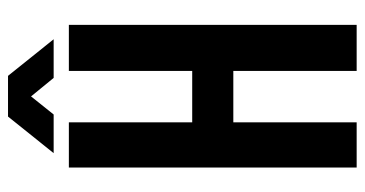

<svg xmlns="http://www.w3.org/2000/svg" viewBox="-230 -658 888 467"><g transform="rotate(-90 213.5 -424.0)"><path d="M150 -300V0H40V-700H150V-400H275V-700H387V0H275V-300ZM169 -737H75L164 -848H263L352 -737H258L213 -792Z"/></g></svg>

Font: Bebas Neue
Style: Regular
Weight: 400
Designer: Ryoichi Tsunekawa
Foundry: Ryoichi Tsunekawa
Version: Version 1.400